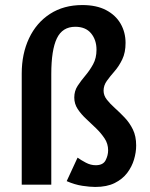

<svg xmlns="http://www.w3.org/2000/svg" viewBox="-20 -731 592 760"><path d="M357 9Q336 9 306 4.5Q276 0 244 -14L287 -107Q301 -97 320 -87Q339 -77 359 -77Q388 -77 398 -96.5Q408 -116 408 -136Q408 -162 394 -183Q380 -204 360.5 -223Q341 -242 321 -260.5Q301 -279 287.5 -299.5Q274 -320 274 -345Q274 -371 287.5 -391.5Q301 -412 318 -432Q335 -452 348.5 -476.5Q362 -501 362 -534Q362 -573 340.5 -599Q319 -625 278 -625Q227 -625 205 -579Q183 -533 183 -438V0H66V-440Q66 -518 95 -579.5Q124 -641 178 -676Q232 -711 306 -711Q362 -711 400 -691Q438 -671 457.5 -637Q477 -603 477 -561Q477 -523 464 -496Q451 -469 433.5 -449Q416 -429 403 -411Q390 -393 390 -372Q390 -353 403 -336.5Q416 -320 435 -303Q454 -286 473.5 -265.5Q493 -245 506 -218.5Q519 -192 519 -155Q519 -128 510.5 -99.5Q502 -71 483.5 -46.5Q465 -22 434 -6.5Q403 9 357 9Z"/></svg>

Font: Ysabeau
Style: Bold
Weight: 700
Designer: Christian Thalmann (Catharsis Fonts)
Version: Version 2.000;gftools[0.9.27.dev2+g8671c4b]